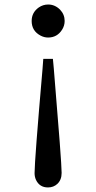

<svg xmlns="http://www.w3.org/2000/svg" viewBox="-20 -800 420 838"><path d="M168.9 -543H210.9L214.8 -501Q249 -91.3 249 -45.4Q249 -14.6 230 2.9Q213.4 18.1 189.5 18.1Q152.8 18.1 137.2 -14.6Q130.9 -28.3 130.9 -44.4Q130.9 -99.1 165.5 -497.6ZM190.4 -780.3Q219.7 -780.3 242.2 -757.8Q262.2 -736.8 262.2 -708.5Q262.2 -688 251 -670.4Q229.5 -636.2 189.9 -636.2Q172.9 -636.2 157.2 -644.5Q118.2 -665 118.2 -708.5Q118.2 -745.6 149.4 -767.6Q168 -780.3 190.4 -780.3Z"/></svg>

Font: BIZ UDPMincho
Style: Regular
Weight: 400
Designer: TypeBank Co., Ltd.
Foundry: Morisawa Inc.
Version: Version 1.06